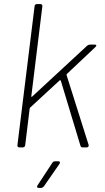

<svg xmlns="http://www.w3.org/2000/svg" viewBox="-20 -720 511 938"><path d="M74 0H92C98 0 102 -4 103 -10L125 -190C125 -192 127 -194 128 -195L271 -327C273 -329 276 -328 277 -326L373 -8C375 -2 378 0 383 0H404C410 0 415 -5 413 -12L305 -354C305 -356 306 -358 307 -359L446 -490C453 -497 452 -502 443 -502H419C414 -502 410 -500 406 -497L137 -248C135 -246 132 -247 133 -250L187 -690C187 -696 184 -700 178 -700H160C154 -700 149 -696 149 -690L65 -10C65 -4 68 0 74 0ZM169 198H181C186 198 190 195 194 191L271 80C275 73 273 68 265 68H249C244 68 239 70 236 75L163 186C159 193 161 198 169 198Z"/></svg>

Font: Barlow ExtraLight
Style: Italic
Weight: 275
Italic angle: -7°
Designer: Jeremy Tribby
Foundry: Tribby Type
Version: Version 1.422;hotconv 1.0.109;makeotfexe 2.5.65596